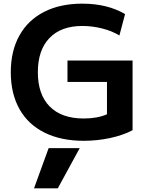

<svg xmlns="http://www.w3.org/2000/svg" viewBox="-20 -760 810 1050"><path d="M39 -365Q39 -481 86 -565.5Q133 -650 221 -695Q309 -740 430 -740Q567 -740 664 -683L633 -566Q592 -591 538 -604.5Q484 -618 430 -618Q314 -618 250.5 -552Q187 -486 187 -365Q187 -243 252 -177.5Q317 -112 438 -112Q512 -112 565 -135V-312H349V-429H705V-48Q652 -20 581.5 -5Q511 10 438 10Q314 10 224 -34.5Q134 -79 86.5 -163.5Q39 -248 39 -365ZM166 270 246 50H416L296 270Z"/></svg>

Font: Enso
Style: Bold
Weight: 700
Designer: Coji Morishita
Foundry: UNDERFOREST DESIGN
Version: Version 1.000